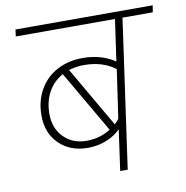

<svg xmlns="http://www.w3.org/2000/svg" viewBox="-77 -756 803 831"><g transform="rotate(-10 324.0 -341.0)"><path d="M643 -652H510L418 0H385L410 -179Q384 -153 346.5 -138Q309 -123 265 -123Q188 -123 139.5 -170.5Q91 -218 91 -295Q91 -359 119 -408Q147 -457 196.5 -483.5Q246 -510 310 -510Q390 -510 451 -470L477 -652H41L45 -682H648ZM416 -224 447 -437Q392 -479 310 -479Q276 -479 243 -469L397 -203Q407 -212 416 -224ZM266 -154Q323 -154 371 -184L213 -456Q171 -433 148.5 -391.5Q126 -350 126 -296Q126 -233 165 -193.5Q204 -154 266 -154Z"/></g></svg>

Font: FiraGO UltraLight
Style: Italic
Weight: 200
Italic angle: -8°
Designer: bBox Type GmbH
Foundry: bBox Type GmbH
Version: Version 1.001